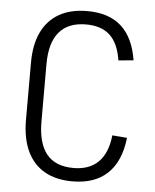

<svg xmlns="http://www.w3.org/2000/svg" viewBox="-52 -751 646 802"><g transform="rotate(5 271.0 -350.0)"><path d="M281 7Q212 7 164 -20.5Q116 -48 91 -101.5Q66 -155 66 -233V-472Q66 -548 91 -600Q116 -652 164 -679.5Q212 -707 282 -707Q373 -707 425 -660Q477 -613 492 -519L429 -513Q418 -584 382 -617.5Q346 -651 282 -651Q207 -651 169 -606Q131 -561 131 -472V-232Q131 -140 168 -94.5Q205 -49 281 -49Q347 -49 385 -86.5Q423 -124 431 -199L493 -194Q482 -95 428.5 -44Q375 7 281 7Z"/></g></svg>

Font: Pathway Extreme SemiCondensed ExtraLight
Style: Regular
Weight: 250
Width: 4
Version: Version 1.001;gftools[0.9.26]